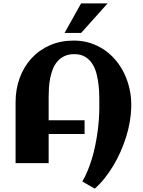

<svg xmlns="http://www.w3.org/2000/svg" viewBox="-20 -956 835 1125"><path d="M749 -336.4V-327.1Q748 -286.1 740.5 -242.2Q732.9 -198.2 719.2 -154.3Q705.6 -110.4 686.5 -67.4Q667.5 -24.4 643.8 14.9Q620.1 54.2 592.8 88.6Q565.4 123 535.2 149.4L462.4 107.4Q479.5 78.6 493.4 44.7Q507.3 10.7 518.6 -26.4Q529.8 -63.5 537.8 -102.5Q545.9 -141.6 551.3 -180.2Q556.6 -218.8 559.3 -256.1Q562 -293.5 562 -327.1Q562 -353.5 561.8 -387Q561.5 -420.4 557.9 -455.1Q554.2 -489.7 545.9 -522.7Q537.6 -555.7 521.2 -581.5Q504.9 -607.4 479.2 -623Q453.6 -638.7 415.5 -638.7Q381.8 -638.7 357.7 -627.2Q333.5 -615.7 316.7 -596.4Q299.8 -577.1 289.8 -551.8Q279.8 -526.4 274.2 -498.3Q268.6 -470.2 266.8 -441.7Q265.1 -413.1 265.1 -387.7V-251.5H475.6V-170.9H265.1V0H71.3V-357.4Q71.3 -434.1 95.7 -500Q120.1 -565.9 164.8 -614.5Q209.5 -663.1 272.2 -690.7Q335 -718.3 412.1 -718.3Q464.4 -718.3 510 -703.4Q555.7 -688.5 593.3 -662.4Q630.9 -636.2 660.4 -600.3Q689.9 -564.5 709.7 -522Q729.5 -479.5 739.7 -432.1Q750 -384.8 749 -336.4ZM610.4 -936 455.6 -763.2H358.4L455.1 -936Z"/></svg>

Font: Aclonica
Style: Regular
Weight: 400
Version: Version 1.001